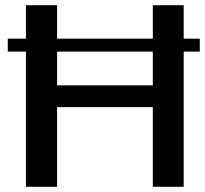

<svg xmlns="http://www.w3.org/2000/svg" viewBox="-20 -720 790 740"><path d="M80 -700H200V-343L173 -391H594L569 -343V-700H688V0H569V-357L594 -307H173L200 -357V0H80ZM750 -571V-521H10V-571Z"/></svg>

Font: Pathway Extreme 72pt SemiBold
Style: Regular
Weight: 600
Designer: Eduardo Rodriguez Tunni
Foundry: Eduardo Rodriguez Tunni
Version: Version 1.001;gftools[0.9.26]